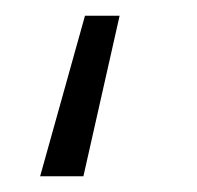

<svg xmlns="http://www.w3.org/2000/svg" viewBox="-20 -14 250 244"><path d="M31 210 88 6H132L86 210Z"/></svg>

Font: Geologica-Sharp
Style: Regular
Weight: 100
Designer: Sindre Bremnes, Frode Helland
Foundry: Monokrom Skriftforlag AS
Version: Version 1.010;gftools[0.9.28]